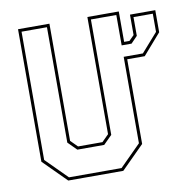

<svg xmlns="http://www.w3.org/2000/svg" viewBox="-79 -776 830 852"><g transform="rotate(-10 336.0 -350.0)"><path d="M166 -13.5H403L498 -108.5V-686.5H383.5V-166.5L345 -128H224L185.5 -166.5V-686.5H71V-108.5ZM571.5 -664V-579.5L542.5 -549.5H498V-498H584.5L658.5 -582V-664ZM558 -677.5H672V-578L590.5 -484.5H511.5V-103L408.5 0H160.5L57.5 -103V-700H199V-172L229.5 -141.5H339.5L370 -172V-700H511.5V-563H535.5L558 -585.5Z"/></g></svg>

Font: Tourney Thin
Style: Regular
Weight: 100
Designer: Tyler Finck
Foundry: Etcetera Type Co
Version: Version 1.015